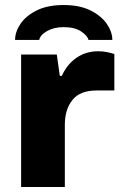

<svg xmlns="http://www.w3.org/2000/svg" viewBox="-20 -744 483 764"><path d="M233 -724Q297 -724 340 -702.5Q383 -681 405 -649Q427 -617 427 -585H332Q329 -601 303.5 -618.5Q278 -636 233 -636Q195 -636 167.5 -620.5Q140 -605 136 -585H40Q40 -617 61.5 -649Q83 -681 126 -702.5Q169 -724 233 -724ZM64 0V-527H206L218 -442H226Q246 -487 283.5 -513.5Q321 -540 371 -540Q390 -540 406.5 -536.5Q423 -533 435 -529V-384H365Q298 -384 268 -346Q238 -308 238 -248V0Z"/></svg>

Font: Archivo SemiExpanded ExtraBold
Style: Regular
Weight: 800
Width: 6
Designer: Hector Gatti
Foundry: Omnibus-Type
Version: Version 2.001; ttfautohint (v1.8.3)